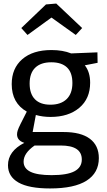

<svg xmlns="http://www.w3.org/2000/svg" viewBox="-20 -822 604 1082"><path d="M262 240Q143 240 84 206.5Q25 173 25 109Q25 30 117 -17Q76 -30 76 -65Q76 -75 80 -87.5Q84 -100 96 -124Q108 -148 131 -193Q46 -241 46 -348Q46 -437 105.5 -488.5Q165 -540 270 -540Q334 -540 381 -521L529 -527L530 -468L458 -454Q488 -416 488 -356Q488 -266 427 -214.5Q366 -163 265 -163Q221 -163 182 -174L164 -78H338Q436 -78 486.5 -40Q537 -2 537 69Q537 152 468 196Q399 240 262 240ZM264 -232Q323 -232 355.5 -263.5Q388 -295 388 -354Q388 -413 357.5 -442Q327 -471 269 -471Q210 -471 178.5 -440.5Q147 -410 147 -351Q147 -293 177 -262.5Q207 -232 264 -232ZM271 165Q359 165 400 143Q441 121 441 77Q441 -2 322 -2H175Q113 41 113 89Q113 127 151.5 146Q190 165 271 165ZM135 -625 100 -664 239 -797 297 -802 443 -664 407 -625 270 -723Z"/></svg>

Font: Bitter Medium
Style: Regular
Weight: 500
Designer: Sol Matas, and Bitter project Authors
Foundry: Sol Matas
Version: Version 2.001